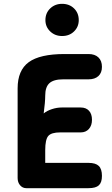

<svg xmlns="http://www.w3.org/2000/svg" viewBox="-20 -982 584 1002"><path d="M117 0Q98 0 85 -15Q72 -30 72 -53V-521Q72 -615 130 -657.5Q188 -700 317 -700H442Q475 -700 493.5 -682.5Q512 -665 512 -633Q512 -602 493.5 -585Q475 -568 442 -568H310Q260 -568 238 -548Q216 -528 216 -483Q216 -467 214 -443.5Q212 -420 208 -390Q225 -404 251 -412.5Q277 -421 302 -421H401Q429 -421 444.5 -404Q460 -387 460 -357Q460 -327 444 -309Q428 -291 401 -291H294Q248 -291 232 -272.5Q216 -254 216 -198V-132H442Q479 -132 495.5 -116Q512 -100 512 -64Q512 -30 496 -15Q480 0 442 0ZM304 -794Q267 -794 242 -818Q217 -842 217 -877Q217 -914 242 -938Q267 -962 304 -962Q342 -962 366.5 -938Q391 -914 391 -877Q391 -842 366.5 -818Q342 -794 304 -794Z"/></svg>

Font: Madimi One
Style: Regular
Weight: 400
Designer: Taurai Valerie Mtake, Mirko Velimirovic
Foundry: TaVaTake
Version: Version 1.000; ttfautohint (v1.8.4.7-5d5b)